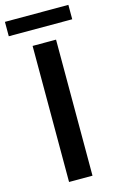

<svg xmlns="http://www.w3.org/2000/svg" viewBox="-154 -917 593 969"><g transform="rotate(-15 143.0 -432.0)"><path d="M203.1 -710.9V0H80.6V-710.9ZM308.6 -864.3V-789.1H-22.9V-864.3Z"/></g></svg>

Font: Vazirmatn FD Medium
Style: Regular
Weight: 500
Designer: Saber Rastikerdar
Foundry: Saber Rastikerdar
Version: Version 33.003